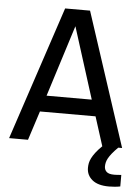

<svg xmlns="http://www.w3.org/2000/svg" viewBox="-57 -682 665 914"><g transform="rotate(5 276.0 -225.0)"><path d="M552.2 183.1V127.9C546.7 128.6 540.8 129.1 534.4 129.4C528.1 129.7 522.6 129.9 518.1 129.9C500.8 129.9 488.7 126.5 481.7 119.9C474.7 113.2 471.2 104.7 471.2 94.2C471.2 88.1 471.9 81.8 473.4 75.4C474.9 69.1 477.5 62.3 481.4 55.2C485.4 48 490.9 40 498 31C505.2 22.1 514.6 11.7 526.4 0H544.9L335.9 -638.2H216.8L4.9 0H95.2L140.1 -139.2H405.8L450.2 0C437.5 12.4 427.3 23.6 419.7 33.7C412 43.8 406.1 53.1 401.9 61.5C397.6 70 394.8 78 393.3 85.4C391.8 92.9 391.1 100.4 391.1 107.9C391.1 131.3 400.1 150.6 418.2 165.5C436.3 180.5 462.9 188 498 188C506.2 188 515.2 187.6 525.1 186.8C535.1 186 544.1 184.7 552.2 183.1ZM380.9 -216.8H165L272.9 -558.1Z"/></g></svg>

Font: CodeNewRoman Nerd Font Mono
Style: Regular
Weight: 400
Monospace: yes
Designer: Sam Radian
Foundry: Code New Roman
Version: Version 2.00 November 29, 2014;Nerd Fonts 3.2.1